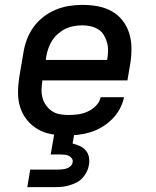

<svg xmlns="http://www.w3.org/2000/svg" viewBox="-20 -548 640 788"><path d="M252 8Q221 8 190.5 2.5Q160 -3 134.5 -18Q109 -33 90.5 -56Q72 -79 63 -107.5Q54 -136 54 -167.5Q54 -199 59 -231L76 -331Q80 -358 90 -385Q100 -412 117 -436Q134 -460 158 -478.5Q182 -497 208.5 -508Q235 -519 263 -523.5Q291 -528 318 -528Q350 -528 380.5 -522.5Q411 -517 437.5 -502.5Q464 -488 482.5 -464.5Q501 -441 510 -412.5Q519 -384 519.5 -352.5Q520 -321 515 -289L503 -218H154V-217Q151 -199 150.5 -181Q150 -163 154.5 -146.5Q159 -130 169 -116Q179 -102 192.5 -92.5Q206 -83 223.5 -79.5Q241 -76 260 -76Q279 -76 299 -78.5Q319 -81 338.5 -89.5Q358 -98 373.5 -113.5Q389 -129 393 -149H489Q484 -124 471.5 -101Q459 -78 440 -59Q421 -40 398.5 -26.5Q376 -13 351.5 -5.5Q327 2 302 5Q277 8 252 8ZM168 -302H420V-303Q423 -321 423.5 -338.5Q424 -356 419.5 -372.5Q415 -389 406.5 -403.5Q398 -418 384 -427Q370 -436 353 -440Q336 -444 318 -444Q301 -444 283.5 -441Q266 -438 250 -430.5Q234 -423 219.5 -410.5Q205 -398 195 -383Q185 -368 179 -351Q173 -334 170 -317ZM92 220 104 148H219Q228 148 237 147Q246 146 254.5 143Q263 140 270 133.5Q277 127 278 118Q280 110 275 102.5Q270 95 262.5 91.5Q255 88 246.5 87Q238 86 229 86H188L203 0H285L278 41Q294 45 308 51.5Q322 58 332 69.5Q342 81 345 97Q348 113 345 129Q343 143 336 157Q329 171 318.5 182.5Q308 194 294 201Q280 208 265.5 212.5Q251 217 236 218.5Q221 220 207 220Z"/></svg>

Font: Iosevka Aile Medium Oblique
Style: Regular
Weight: 500
Italic angle: -9°
Designer: Belleve Invis
Foundry: Belleve Invis
Version: Version 31.1.0; ttfautohint (v1.8.4)